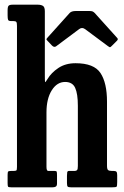

<svg xmlns="http://www.w3.org/2000/svg" viewBox="-20 -800 530 820"><path d="M37 -710H28.5Q17 -710 14.8 -714.8Q12.5 -719.5 12.5 -734.5V-755.5Q12.5 -771 16.8 -775.5Q21 -780 34.5 -780H141Q155 -780 163.2 -775Q171.5 -770 171.5 -752V-477Q171.5 -453.5 172.5 -450Q173.5 -446.5 183 -462.5Q199 -489.5 229.5 -509.8Q260 -530 302.5 -530Q381.5 -530 409.2 -488Q437 -446 437 -365.5V-92.5Q437 -77.5 441.5 -73.8Q446 -70 457.5 -70H465Q474.5 -70 477.5 -66.2Q480.5 -62.5 480.5 -52V-22.5Q480.5 -5.5 478 -2.8Q475.5 0 459 0H283.5Q272 0 269 -3.2Q266 -6.5 266 -18.5V-49Q266 -57.5 267 -63.8Q268 -70 275 -70H299.5Q305.5 -70 309 -73.5Q312.5 -77 312.5 -91V-348.5Q312.5 -399.5 301 -424.8Q289.5 -450 258 -450Q223.5 -450 201 -414.2Q178.5 -378.5 178.5 -320V-88Q178.5 -70 185.5 -70H213Q221 -70 222.2 -66.5Q223.5 -63 223.5 -50V-16.5Q223.5 -6.5 218.5 -3.2Q213.5 0 204.5 0H28.5Q16.5 0 14.5 -2.8Q12.5 -5.5 12.5 -18V-53Q12.5 -65 15 -67.5Q17.5 -70 29.5 -70H37.5Q46.5 -70 49.5 -71.8Q52.5 -73.5 52.5 -87V-689.5Q52.5 -703 49.5 -706.5Q46.5 -710 37 -710ZM202 -605.5 184 -624.5Q178.5 -630 178.2 -632Q178 -634 183.5 -640L277.5 -744.5Q285 -753 304 -753H361.5Q371.5 -753 375.8 -751Q380 -749 384.5 -744.5L480.5 -638Q486 -632.5 479.5 -626L457 -603.5Q451.5 -598 449.5 -598.2Q447.5 -598.5 441 -603L343.5 -675.5Q330.5 -685 318.5 -676L220 -602.5Q211.5 -596 202 -605.5Z"/></svg>

Font: Besley* Condensed Semi
Style: Regular
Weight: 600
Width: 3
Designer: Owen Earl
Foundry: indestructible type*
Version: Version 3.000; ttfautohint (v1.8.3)